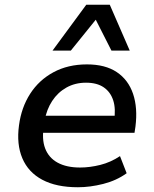

<svg xmlns="http://www.w3.org/2000/svg" viewBox="-20 -779 648 808"><path d="M308 9Q217 9 158 -22.5Q99 -54 74 -113Q49 -172 60 -252Q70 -327 107 -384.5Q144 -442 205 -475Q266 -508 346 -508Q423 -508 471.5 -475.5Q520 -443 540 -384Q560 -325 550 -246L546 -220H140L151 -292H481L460 -270Q468 -321 456.5 -356.5Q445 -392 416.5 -411.5Q388 -431 342 -431Q296 -431 259.5 -410.5Q223 -390 199.5 -354Q176 -318 168 -272L165 -251Q155 -194 170 -154.5Q185 -115 222.5 -94.5Q260 -74 317 -74Q358 -74 402 -85Q446 -96 485 -122L513 -50Q470 -19 414.5 -5Q359 9 308 9ZM201 -566 343 -759H442L526 -566H449L383 -696L278 -566Z"/></svg>

Font: Nunito Sans 7pt SemiBold
Style: Italic
Weight: 600
Italic angle: -9°
Designer: Vernon Adams
Foundry: Vernon Adams
Version: Version 3.101;gftools[0.9.27]